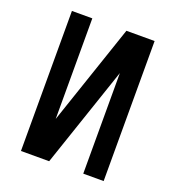

<svg xmlns="http://www.w3.org/2000/svg" viewBox="-133 -841 866 947"><g transform="rotate(20 300.0 -367.5)"><path d="M83 0V-735H190V-207L369 -735H517V0H410V-528L231 0Z"/></g></svg>

Font: Iosevka Aile Semibold
Style: Regular
Weight: 600
Designer: Belleve Invis
Foundry: Belleve Invis
Version: Version 31.1.0; ttfautohint (v1.8.4)